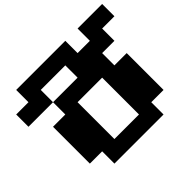

<svg xmlns="http://www.w3.org/2000/svg" viewBox="-191 -1129 1382 1382"><g transform="rotate(-45 500.0 -437.5)"><path d="M125 -875H625V-750H750V-875H1000V-750H875V-625H750V-500H875V-125H750V0H250V-125H125V-500H250V-625H500V-750H250V-625H0V-750H125ZM375 -500V-125H625V-500Z"/></g></svg>

Font: Dogica
Style: Bold
Weight: 700
Monospace: yes
Designer: Roberto Mocci
Version: Version 001.000